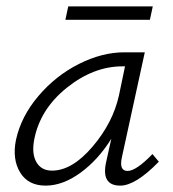

<svg xmlns="http://www.w3.org/2000/svg" viewBox="-20 -577 543 602"><path d="M459 -557 450 -515H185L194 -557ZM458 -94 478 -70Q405 5 357 5Q296 5 313 -70L329 -142Q288 -76 232.5 -35.5Q177 5 123 5Q68 5 43 -36.5Q18 -78 30 -138Q46 -212 100.5 -276Q155 -340 227.5 -376.5Q300 -413 370 -413H434L362 -83Q353 -41 380 -41Q407 -41 458 -94ZM143 -42Q206 -42 270 -117Q334 -192 353 -278L372 -369H364Q273 -369 189 -301.5Q105 -234 87 -138Q79 -94 94.5 -68Q110 -42 143 -42Z"/></svg>

Font: EauTestText Semilight
Style: Italic
Weight: 300
Italic angle: -12°
Designer: Christian Thalmann (Catharsis Fonts)
Version: Version 0.001;PS 000.001;hotconv 1.0.88;makeotf.lib2.5.64775